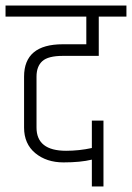

<svg xmlns="http://www.w3.org/2000/svg" viewBox="-40 -664 477 694"><path d="M47 -203V-387Q47 -504 187 -504H272V-604H-20V-644H417V-604H317V-462H187Q134 -462 113 -443Q92 -424 92 -387V-203Q92 -119 199 -119Q246 -119 292 -129V-228H334V10H292V-87Q251 -77 189.5 -77Q128 -77 87.5 -110.5Q47 -144 47 -203Z"/></svg>

Font: Khand Light
Style: Regular
Weight: 300
Designer: Devanagari: Sanchit Sawaria, Jyotish Sonowal; Latin: Satya Rajpurohit
Foundry: Indian Type Foundry
Version: Version 1.101;PS 1.0;hotconv 1.0.78;makeotf.lib2.5.61930; tt